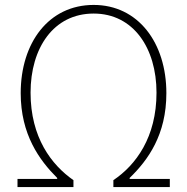

<svg xmlns="http://www.w3.org/2000/svg" viewBox="-20 -759 759 779"><path d="M51 0H278V-28C189 -90 104 -201 104 -383C104 -564 197 -704 360 -704C521 -704 615 -564 615 -383C615 -202 531 -89 440 -28V0H669V-33H506V-37C581 -110 655 -212 655 -381C655 -586 540 -739 360 -739C178 -739 64 -586 64 -381C64 -213 140 -109 212 -37V-33H51Z"/></svg>

Font: SSpoqa Han Sans Neo Thin
Style: Regular
Weight: 100
Designer: [Spoqa Han Sans Neo] Dong-huui Kim  Younghwa Kang  Yujin Lee  [Noto Sans] Ryoko NISHIZUKA  (kana & ideographs); Paul D. 
Foundry: Spoqa (http://www.spoqa-han-sans.com)
Version: Version 1.000